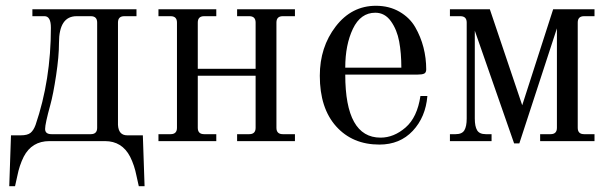

<svg xmlns="http://www.w3.org/2000/svg" viewBox="-20 -488 2114 664"><path d="M12 156 18 -20H52Q75 -20 85.5 -28.5Q96 -37 103 -56Q156 -211 156 -392Q156 -432 134 -432H92V-456H452V-432H410Q388 -432 388 -410V-56Q390 -20 420 -20H474L480 156H460L452 120Q445 84 430 54Q402 0 343 0H151Q90 0 62 54Q47 84 40 120L32 156ZM136 -42Q136 -24 158 -24H294Q316 -24 316 -46V-410Q316 -432 294 -432H245Q184 -432 184 -340Q184 -293 174 -227Q164 -161 154 -125Q136 -60 136 -42Z M528 0V-24H570Q592 -24 592 -46V-410Q592 -432 570 -432H528V-456H728V-432H686Q664 -432 664 -410V-250H864V-410Q864 -432 842 -432H800V-456H1000V-432H958Q936 -432 936 -410V-46Q936 -24 958 -24H1000V0H800V-24H842Q864 -24 864 -46V-226H664V-46Q664 -24 686 -24H728V0Z M1174 -254H1368Q1368 -304 1360.5 -344.5Q1353 -385 1332 -414.5Q1311 -444 1278 -444Q1227 -444 1200.5 -388.5Q1174 -333 1174 -254ZM1086 -226Q1086 -325 1141 -396.5Q1196 -468 1280 -468Q1326 -468 1361.5 -447.5Q1397 -427 1416 -394Q1435 -361 1444.5 -324Q1454 -287 1454 -248Q1454 -237 1447 -233.5Q1440 -230 1423 -230H1174Q1174 -12 1296 -12Q1342 -12 1382.5 -47Q1423 -82 1434 -156H1458Q1452 -83 1407.5 -35.5Q1363 12 1292 12Q1199 12 1142.5 -51Q1086 -114 1086 -226Z M1536 0V-24H1556Q1578 -24 1586 -37.5Q1594 -51 1594 -78V-410Q1594 -432 1572 -432H1536V-456H1674L1786 -124L1893 -456H2036V-432H2000Q1978 -432 1978 -410V-46Q1978 -24 2000 -24H2036V0H1848V-24H1884Q1906 -24 1906 -46V-390L1776 8H1758L1622 -382V-78Q1622 -51 1630 -37.5Q1638 -24 1660 -24H1680V0Z"/></svg>

Font: Old Standard TT
Style: Regular
Weight: 400
Designer: Alexey Kryukov <alexios@thessalonica.org.ru>
Version: Version 2.2